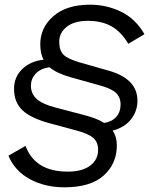

<svg xmlns="http://www.w3.org/2000/svg" viewBox="-20 -690 637 820"><path d="M445 -388Q567 -353 567 -260Q567 -216 540 -181Q513 -146 461 -132Q479 -106 479 -69Q479 9 423 59.5Q367 110 255 110Q172 110 107.5 75Q43 40 16 -25L89 -67Q130 43 269 43Q331 43 365 17.5Q399 -8 399 -50Q399 -82 379.5 -100Q360 -118 309 -132L194 -163Q112 -185 76 -219Q40 -253 40 -311Q40 -361 75 -395Q110 -429 166 -435Q152 -462 152 -501Q152 -572 208 -621Q264 -670 365 -670Q434 -670 496 -640.5Q558 -611 597 -544L528 -503Q497 -555 455.5 -578Q414 -601 355 -601Q297 -601 265 -575.5Q233 -550 233 -512Q233 -474 251.5 -456Q270 -438 322 -423ZM425 -165Q458 -170 476.5 -191Q495 -212 495 -244Q495 -274 475.5 -293Q456 -312 404 -326L282 -360Q222 -377 191 -403Q152 -397 132 -375Q112 -353 112 -324Q112 -291 135.5 -268.5Q159 -246 216 -231L338 -199Q393 -185 425 -165Z"/></svg>

Font: Elaine Sans
Style: Italic
Weight: 400
Italic angle: -13°
Designer: Wei Huang
Foundry: Wei Huang
Version: Version 2.001;December 24, 2019;FontCreator 12.0.0.2547 64-b